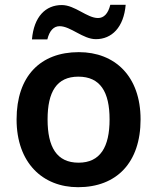

<svg xmlns="http://www.w3.org/2000/svg" viewBox="-20 -769 654 799"><path d="M113 -605H177C186 -642 204 -660 228 -660C274 -660 325 -606 379 -606C445 -606 495 -655 503 -749H439C430 -712 412 -694 388 -694C342 -694 292 -748 237 -748C170 -748 121 -700 113 -605ZM565 -272C565 -452 458 -552 308 -552C148 -552 49 -452 49 -272C49 -92 157 10 305 10C465 10 565 -92 565 -272ZM178 -272C178 -387 216 -450 306 -450C397 -450 436 -387 436 -272C436 -157 397 -92 307 -92C216 -92 178 -157 178 -272Z"/></svg>

Font: Noto Sans Bengali UI SemiBold
Style: Regular
Weight: 600
Designer: Jelle Bosma - Monotype Design Team
Foundry: Monotype Imaging Inc.
Version: Version 2.003